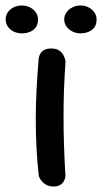

<svg xmlns="http://www.w3.org/2000/svg" viewBox="-86 -673 368 692"><path d="M104.1 -1Q89.6 -1.8 80.1 -7.2Q70.5 -12.8 64.5 -20.2Q58.5 -27.6 56.2 -32.9Q53.9 -38.2 53.9 -38.2Q47.9 -92.2 45.4 -143Q42.9 -193.8 42.9 -244.4Q42.9 -295.1 45.7 -348.9Q48.5 -402.6 53.5 -463.2Q53.5 -463.2 54.8 -468.6Q56 -473.9 60.2 -481.1Q64.5 -488.2 74.4 -493.4Q84.2 -498.5 100.5 -498.1Q117.9 -497.8 127.8 -490.7Q137.8 -483.6 142.6 -474.3Q147.4 -465 148.8 -458.1Q150.2 -451.2 150.2 -451.2Q146.6 -401.4 144.8 -353Q143 -304.6 143 -254.8Q143 -204.9 144.6 -151.4Q146.2 -97.9 149.9 -38.8Q149.9 -38.8 148.8 -32.8Q147.8 -26.8 143.5 -19.1Q139.2 -11.5 129.9 -5.9Q120.5 -0.2 104.1 -1ZM204.2 -552.8Q188.1 -552.8 174.8 -559.5Q161.6 -566.2 153.5 -577.6Q145.4 -589 145.4 -603.1Q145.4 -617.1 153.4 -628.4Q161.5 -639.6 174.8 -646.4Q188.1 -653.2 204.2 -653.2Q220.4 -653.2 233.4 -646.4Q246.4 -639.6 254.2 -628.2Q262.1 -616.8 262.1 -603.1Q262.1 -577.6 245.2 -565.2Q228.3 -552.8 204.2 -552.8ZM-7.8 -552.8Q-23.9 -552.8 -37.2 -559.6Q-50.5 -566.4 -58.1 -577.8Q-65.6 -589.1 -65.6 -603.1Q-65.6 -617.1 -58.1 -628.4Q-50.5 -639.6 -37.3 -646.4Q-24 -653.2 -7.9 -653.2Q8.8 -653.2 22.1 -646.4Q35.4 -639.6 43.2 -628.2Q51.1 -616.8 51.1 -603.1Q51.1 -586.1 43.2 -574.9Q35.4 -563.8 22.1 -558.2Q8.9 -552.8 -7.8 -552.8Z"/></svg>

Font: Sour Gummy Black
Style: Regular
Weight: 900
Version: Version 1.000